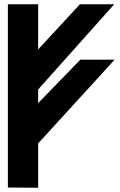

<svg xmlns="http://www.w3.org/2000/svg" viewBox="-20 -881 565 901"><path d="M159 0V-208L518 -601H357L159 -397V-461L516 -861H355L159 -649V-861H17V-1Z"/></svg>

Font: Ny Stormning
Style: Hf
Weight: 700
Designer: Robert Jablonski, Mew Too
Foundry: Cannot Into Space Fonts
Version: Version 0.90